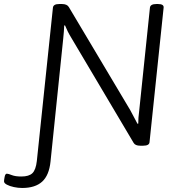

<svg xmlns="http://www.w3.org/2000/svg" viewBox="-101 -722 906 954"><path d="M9 212Q-11 212 -32 207.5Q-53 203 -67 195.5Q-81 188 -81 179Q-81 173 -78 157Q-75 141 -67 141Q-60 141 -42.5 148Q-25 155 5 155Q43 155 60 138.5Q77 122 82 78L162 -684Q164 -702 193 -702H207Q232 -702 241 -687L546 -175Q558 -152 566.5 -136.5Q575 -121 582 -107L586 -108Q586 -122 587 -137.5Q588 -153 591 -175L644 -684Q646 -702 676 -702H684Q714 -702 712 -684L642 -16Q641 2 610 2H596Q571 2 563 -12L254 -533Q243 -551 235.5 -566Q228 -581 222 -596L218 -595Q217 -566 213 -529L150 81Q143 149 108.5 180.5Q74 212 9 212Z"/></svg>

Font: Asap Semi Expanded Semi Expanded Light
Style: Italic
Weight: 300
Width: 6
Italic angle: -6°
Designer: Pablo Cosgaya
Foundry: Omnibus-Type
Version: Version 3.001; ttfautohint (v1.8.4.7-5d5b)